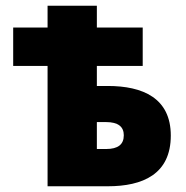

<svg xmlns="http://www.w3.org/2000/svg" viewBox="-20 -650 650 670"><path d="M146 0H356C478 0 576 -42 576 -177C576 -308 478 -350 356 -350H318V-420H478V-554H318V-630H146V-554H26V-420H146ZM318 -130V-224H350C392 -224 412 -208 412 -178C412 -146 392 -130 350 -130Z"/></svg>

Font: Source Sans Pro Black
Style: Regular
Weight: 900
Designer: Paul D. Hunt
Foundry: Adobe Systems Incorporated
Version: Version 3.006;hotconv 1.0.111;makeotfexe 2.5.65597